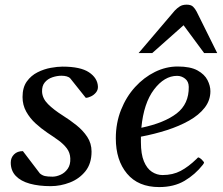

<svg xmlns="http://www.w3.org/2000/svg" viewBox="-20 -776 943 811"><path d="M193.8 10.3Q144 10.3 106 -0.2Q67.9 -10.7 46.6 -33Q25.4 -55.2 25.4 -89.4Q25.4 -109.9 39.3 -123.8Q53.2 -137.7 76.7 -137.7L148.4 -43.5Q158.2 -35.2 169.4 -32.5Q180.7 -29.8 202.1 -29.8Q217.8 -29.8 235.8 -37.8Q253.9 -45.9 266.1 -63.2Q278.3 -80.6 276.9 -107.4Q275.9 -131.3 262.2 -149.4Q248.5 -167.5 227.1 -183.1Q205.6 -198.7 180.2 -215.3Q154.8 -232.4 130.6 -254.4Q106.4 -276.4 90.8 -304.4Q75.2 -332.5 75.2 -366.2Q75.2 -406.7 93.3 -431.9Q111.3 -457 138.7 -470.7Q166 -484.4 194.6 -489.5Q223.1 -494.6 244.1 -494.6Q319.8 -494.6 355.7 -470.7Q391.6 -446.8 393.6 -411.1Q394.5 -396.5 385.5 -385.5Q376.5 -374.5 364 -368.7Q351.6 -362.8 342.3 -362.8L276.9 -444.8Q271.5 -450.7 261.7 -453.4Q252 -456.1 239.7 -456.1Q220.7 -456.1 201.2 -449.5Q181.6 -442.9 169.2 -428Q156.7 -413.1 157.7 -388.2Q159.2 -359.9 182.9 -336.2Q206.5 -312.5 245.1 -288.1Q274.9 -269.5 302.7 -247.3Q330.6 -225.1 348.6 -197.8Q366.7 -170.4 366.7 -135.7Q366.7 -85 340.8 -52.7Q314.9 -20.5 275.1 -5.1Q235.4 10.3 193.8 10.3Z M868.7 -390.6Q868.7 -352.1 844.5 -321Q820.3 -290 778.8 -266.6Q737.3 -243.2 684.8 -226.3Q632.3 -209.5 575.2 -198.7Q575.2 -193.4 575.2 -187.5Q575.2 -181.6 575.2 -175.8Q575.2 -125 587.9 -94.5Q600.6 -64 621.6 -50.3Q642.6 -36.6 666.5 -36.6Q710 -36.6 743.2 -54.2Q776.4 -71.8 810.5 -105Q813 -107.9 815.4 -110.1Q817.9 -112.3 821.3 -109.9Q826.7 -106.9 831.3 -102.8Q835.9 -98.6 839.4 -93.8Q840.3 -92.3 841.1 -91.3Q841.8 -90.3 841.8 -89.4Q841.8 -86.9 839.8 -84.7Q837.9 -82.5 836.9 -80.1Q804.2 -38.6 759.5 -12.2Q714.8 14.2 652.3 14.2Q564 14.2 516.6 -42.5Q469.2 -99.1 469.2 -191.9Q469.2 -256.3 491.2 -311.8Q513.2 -367.2 550.5 -408.2Q587.9 -449.2 634.5 -472.2Q681.2 -495.1 730.5 -495.1Q784.2 -495.1 814.2 -478.5Q844.2 -461.9 856.4 -437.7Q868.7 -413.6 868.7 -390.6ZM728 -455.6Q674.3 -455.6 630.6 -397.9Q586.9 -340.3 577.1 -236.3Q674.3 -256.8 726.3 -296.9Q778.3 -336.9 777.3 -409.2Q776.9 -432.1 761.7 -443.8Q746.6 -455.6 728 -455.6ZM565.4 -551.8 718.3 -731.4Q728 -741.7 739.5 -749Q751 -756.3 768.6 -756.3Q786.6 -756.3 795.4 -747.8Q804.2 -739.3 810.5 -727.1L897.5 -551.8H842.3L755.4 -669.4L623 -551.8Z"/></svg>

Font: Gelasio
Style: Italic
Weight: 400
Italic angle: -8.5°
Designer: Eben Sorkin
Foundry: Eben Sorkin
Version: Version 1.008